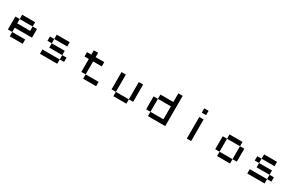

<svg xmlns="http://www.w3.org/2000/svg" viewBox="290 -2844 7420 4812"><g transform="rotate(30 4000.0 -437.5)"><path d="M250 -125H625V0H250ZM125 -500H250V-375H625V-500H750V-250H250V-125H125ZM250 -625H625V-500H250Z M1125 -500H1250V-375H1125ZM1625 -250H1750V-125H1625ZM1125 -125H1625V0H1125ZM1250 -375H1625V-250H1250ZM1250 -625H1625V-500H1250Z M2250 -750H2375V-625H2625V-500H2375V-125H2250V-500H2125V-625H2250ZM2375 -125H2750V0H2375Z M3625 -625H3750V-125H3625ZM3250 -125H3625V0H3250ZM3125 -625H3250V-125H3125Z M4125 -500H4250V-125H4125ZM4625 -875H4750V0H4250V-125H4625V-500H4250V-625H4625Z M5375 -625H5500V0H5375ZM5375 -875H5500V-750H5375Z M6625 -500H6750V-125H6625ZM6250 -125H6625V0H6250ZM6125 -500H6250V-125H6125ZM6250 -625H6625V-500H6250Z M7125 -500H7250V-375H7125ZM7625 -250H7750V-125H7625ZM7125 -125H7625V0H7125ZM7250 -375H7625V-250H7250ZM7250 -625H7625V-500H7250Z"/></g></svg>

Font: Pixel Operator Mono 8
Style: Regular
Weight: 400
Monospace: yes
Designer: Jayvee Enaguas (HarvettFox96)
Foundry: The Grandoplex Project
Version: Version 1.5.0 (October 25, 2015)